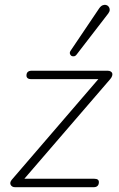

<svg xmlns="http://www.w3.org/2000/svg" viewBox="-20 -778 494 798"><path d="M42 0Q36 0 31.5 -2.5Q27 -5 24.5 -9.5Q22 -14 23 -19.5Q24 -25 29 -31L399 -461L402 -449H109Q100 -449 95 -453Q90 -457 90 -464Q90 -474 95.5 -479Q101 -484 111 -484H428Q435 -484 440 -481Q445 -478 446.5 -473.5Q448 -469 446 -462.5Q444 -456 438 -449L70 -22L67 -35H372Q391 -35 391 -21Q391 -11 385.5 -5.5Q380 0 370 0ZM299 -552Q294 -545 287.5 -544Q281 -543 276.5 -546Q272 -549 270.5 -555Q269 -561 274 -568L392 -743Q399 -753 406.5 -756Q414 -759 420.5 -757.5Q427 -756 431.5 -750.5Q436 -745 436 -737.5Q436 -730 430 -722Z"/></svg>

Font: Nunito ExtraLight
Style: Italic
Weight: 200
Italic angle: -9°
Designer: Vernon Adams
Foundry: Vernon Adams
Version: Version 3.602